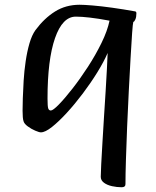

<svg xmlns="http://www.w3.org/2000/svg" viewBox="-20 -544 658 808"><path d="M492 244Q472 244 451.5 239.5Q431 235 417.5 225Q404 215 404 200Q404 184 406 146.5Q408 109 411 58Q414 7 417.5 -49.5Q421 -106 424.5 -159.5Q428 -213 430 -255.5Q432 -298 433 -321Q417 -284 389.5 -239.5Q362 -195 328.5 -150.5Q295 -106 261 -69Q227 -32 198.5 -9.5Q170 13 152 13Q145 13 128.5 6Q112 -1 97 -12Q82 -23 79 -34Q75 -46 75 -78Q75 -97 76 -130.5Q77 -164 79.5 -204.5Q82 -245 88 -286Q94 -327 104 -361.5Q114 -396 129 -417Q166 -467 211.5 -495.5Q257 -524 315 -524Q333 -524 369.5 -521Q406 -518 452.5 -511.5Q499 -505 549 -496Q554 -495 554 -488Q554 -472 549.5 -462Q545 -452 541 -452Q539 -446 536 -405Q533 -364 529.5 -300Q526 -236 522 -161Q518 -86 515 -11Q512 64 510 127.5Q508 191 508 231Q508 244 492 244ZM194 -79Q203 -79 227.5 -104Q252 -129 284.5 -170.5Q317 -212 349.5 -262Q382 -312 407 -363Q432 -414 441 -457Q393 -466 358 -470Q323 -474 299 -474Q243 -474 211.5 -383.5Q180 -293 180 -129Q180 -96 183 -87.5Q186 -79 194 -79Z"/></svg>

Font: BriemHand
Style: Regular
Weight: 400
Designer: Gunnlaugur SE Briem, Eben Sorkin
Foundry: Sorkin Type
Version: Version 1.001; ttfautohint (v1.8.4.7-5d5b)